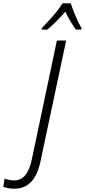

<svg xmlns="http://www.w3.org/2000/svg" viewBox="-170 -959 513 1161"><path d="M-83 182Q41 182 75 16L230 -714H174L22 7Q-5 132 -83 132Q-99 132 -113.5 129Q-128 126 -142 121L-150 170Q-123 182 -83 182ZM82 -780H116Q171 -826 225 -888Q254 -828 289 -780H321L323 -789Q306 -817 286.5 -862.5Q267 -908 258 -939H208Q187 -904 149.5 -861.5Q112 -819 83 -789Z"/></svg>

Font: Noto Sans Display SemiCondensed Light
Style: Italic
Weight: 300
Width: 4
Italic angle: -12°
Designer: Monotype Design Team
Foundry: Monotype Imaging Inc.
Version: Version 1.900